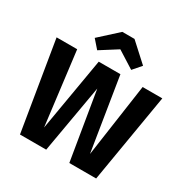

<svg xmlns="http://www.w3.org/2000/svg" viewBox="-208 -1123 1261 1299"><g transform="rotate(30 423.0 -474.0)"><path d="M835.8 -693.2 719.2 0H509.6L421.6 -530.8L329 0H124.2L10 -693.2H170.8L241.6 -122.6L339.2 -693.2H508.6L600.2 -122.6L682.2 -693.2ZM291.4 -754.8 235.2 -819 376.6 -947.6H471.8L612.8 -819L557 -754.8L424 -838.8Z"/></g></svg>

Font: Firava
Style: Regular
Weight: 400
Designer: Carrois Corporate & Edenspiekermann AG
Foundry: Greg Finn Gibson
Version: Version 5.000